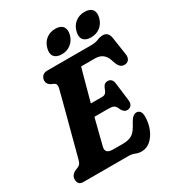

<svg xmlns="http://www.w3.org/2000/svg" viewBox="-212 -1027 1078 1173"><g transform="rotate(-30 327.0 -440.0)"><path d="M356.5 0H42Q17.5 0 9 -11.2Q0.5 -22.5 0.5 -39.5Q0.5 -57 10 -68.5Q19.5 -80 31.5 -85.5L50.5 -93Q62.5 -98 69.2 -105.5Q76 -113 81 -131.5Q88 -158 99.8 -202.5Q111.5 -247 125.5 -299.8Q139.5 -352.5 153.5 -405.2Q167.5 -458 179 -502.2Q190.5 -546.5 197 -572.5Q203.5 -599 184 -609.5L165 -617.5Q141 -631 141 -653.5Q141 -674.5 153.5 -687.2Q166 -700 189.5 -700H499.5Q529 -700 549.2 -708.8Q569.5 -717.5 589.5 -717.5Q628 -717.5 635 -670.5L653.5 -546Q656.5 -524 648 -511Q639.5 -498 623 -495Q603.5 -492 589.5 -502.5Q575.5 -513 565 -544.5Q554.5 -583.5 533.2 -601Q512 -618.5 479 -618.5H380Q375 -601.5 365.5 -566.8Q356 -532 343.8 -486.8Q331.5 -441.5 318.5 -393H398Q413 -393 422 -401Q431 -409 440 -435.5Q446.5 -449.5 455 -455Q463.5 -460.5 474.5 -460.5Q491 -460.5 500.2 -450.5Q509.5 -440.5 511.5 -424L527.5 -296.5Q530.5 -271 520 -258.8Q509.5 -246.5 491.5 -246.5Q478 -246.5 469.2 -254.5Q460.5 -262.5 454.5 -274Q445 -298.5 432.5 -305Q420 -311.5 396.5 -311.5H296.5Q280 -247 266.8 -195.2Q253.5 -143.5 249.5 -126Q244.5 -105 255.2 -93.2Q266 -81.5 299 -81.5H364Q407.5 -81.5 432 -97.8Q456.5 -114 481 -163Q505 -206.5 530.5 -206.5Q566 -206.5 565.5 -155.5Q564.5 -108.5 548 -69.5Q531.5 -30.5 504 -7Q476.5 16.5 441 16.5Q419.5 16.5 400.5 8.2Q381.5 0 356.5 0ZM316 -741.5Q279 -741.5 263 -762.2Q247 -783 257 -819Q266.5 -855.5 293.5 -876.2Q320.5 -897 357.5 -897Q394.5 -897 410.2 -876.2Q426 -855.5 416.5 -819Q407 -783.5 380 -762.5Q353 -741.5 316 -741.5ZM522 -741.5Q485 -741.5 469 -762.2Q453 -783 463 -819Q472.5 -855.5 499.5 -876.2Q526.5 -897 563.5 -897Q602 -897 617.5 -876.2Q633 -855.5 623.5 -819Q614 -783.5 587.2 -762.5Q560.5 -741.5 522 -741.5Z"/></g></svg>

Font: Fraunces 144pt S100
Style: Bold Italic
Weight: 700
Italic angle: -16°
Version: Version 1.000; ttfautohint (v1.8.3)